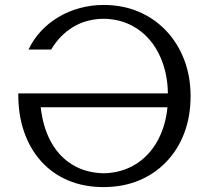

<svg xmlns="http://www.w3.org/2000/svg" viewBox="-20 -745 845 775"><path d="M398.3 10.2Q318.6 10.2 254.7 -16.9Q190.7 -44.1 145.7 -94.4Q100.7 -144.6 76.9 -213.9Q53.1 -283.1 53.8 -367.9H141Q141.7 -295.6 159.2 -236.7Q176.7 -177.9 209.9 -135.7Q243.1 -93.6 290.5 -70.2Q337.9 -46.9 398.6 -45.6Q457.1 -46.9 504.8 -69.7Q552.5 -92.5 586.7 -133.7Q620.9 -174.9 639.5 -231.5Q658 -288.2 658 -357.1Q658 -426.4 639.4 -483.2Q620.8 -540.1 586.3 -581.5Q551.9 -622.9 504.2 -645.7Q456.6 -668.5 398.3 -669.2Q328.9 -668.5 275.2 -636.1Q221.5 -603.7 186.4 -545H95.2Q114.5 -586 145.2 -619.1Q175.9 -652.2 215.7 -675.9Q255.4 -699.7 301.9 -712.3Q348.3 -725 398.6 -725Q475.2 -725 539.3 -697.9Q603.4 -670.7 650.5 -621.1Q697.5 -571.5 723.4 -504.2Q749.3 -437 749.3 -357Q749.3 -275.7 724 -208.5Q698.7 -141.4 651.8 -92.3Q605 -43.2 540.6 -16.5Q476.2 10.2 398.3 10.2ZM116.1 -312V-367.9H688.3V-312Z"/></svg>

Font: Russolo 10pt ExtraLight
Style: Regular
Weight: 200
Designer: Micah Stupak-Hahn
Version: Version 1.000